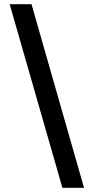

<svg xmlns="http://www.w3.org/2000/svg" viewBox="-20 -791 446 914"><path d="M277 103 26 -771H130L380 103Z"/></svg>

Font: Rethink Sans Medium
Style: Regular
Weight: 500
Designer: The Rethink Sans project authors (Hans Thiessen). DM Sans designed by Colophon Foundry.
Foundry: Rethink Communications LLC
Version: Version 1.001